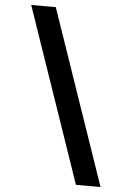

<svg xmlns="http://www.w3.org/2000/svg" viewBox="-63 -869 725 1058"><g transform="rotate(5 300.0 -340.0)"><path d="M398 143 66 -823H202L534 143Z"/></g></svg>

Font: Iosevka Curly XBdEx
Style: Regular
Weight: 800
Width: 7
Monospace: yes
Designer: Belleve Invis
Foundry: Belleve Invis
Version: Version 11.1.0; ttfautohint (v1.8.3)